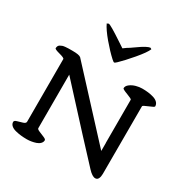

<svg xmlns="http://www.w3.org/2000/svg" viewBox="-217 -1156 1304 1349"><g transform="rotate(30 435.0 -482.0)"><path d="M627.4 -971.7Q614.7 -939.5 558.6 -873.5Q502.4 -807.6 466.8 -773.9Q452.6 -760.3 447.3 -760.3Q441.9 -760.3 426.8 -773.9Q383.8 -813 333.7 -872.3Q283.7 -931.6 265.1 -971.7L278.8 -978Q295.4 -976.6 398.9 -907.7L447.8 -875.5L472.2 -893.1L492.7 -905.8Q497.6 -909.2 518.6 -923.8Q539.6 -938.5 554.4 -948.5Q569.3 -958.5 587.9 -968Q606.4 -977.5 617.2 -978ZM185.1 13.7Q159.7 13.7 137.2 11.2Q114.7 8.8 91.8 2.9Q68.8 -2.9 55.2 -15.1Q41.5 -27.3 41.5 -44.4Q41.5 -56.2 62.7 -62Q84 -67.9 105 -74.5Q126 -81.1 126 -94.2V-602.5Q126 -611.8 83.7 -622.8Q41.5 -633.8 41.5 -642.1Q41.5 -652.3 45.2 -659.9Q48.8 -667.5 57.1 -672.1Q65.4 -676.8 73.7 -679.7Q82 -682.6 96.2 -683.8Q110.4 -685.1 120.4 -685.3Q130.4 -685.5 147.5 -685.5H153.8Q207.5 -685.5 220.7 -673.8V-674.3L679.7 -176.8V-240.7L679.2 -244.1V-592.3Q679.2 -598.6 637.2 -614.3Q595.2 -629.9 595.2 -637.2Q595.2 -656.2 615.2 -671.4Q635.3 -686.5 661.1 -693.6Q687 -700.7 710.9 -700.7Q736.8 -700.7 759.3 -698Q781.7 -695.3 803.7 -688.7Q825.7 -682.1 838.6 -668.9Q851.6 -655.8 851.6 -637.2Q851.6 -630.9 811 -614.7Q770.5 -598.6 770.5 -592.3L770 -43Q770 -20 762.5 -4.6Q754.9 10.7 738.3 10.7Q713.9 10.7 678.7 -27.3Q573.7 -138.7 216.8 -528.8V-94.2Q216.8 -85.9 237.3 -77.4Q257.8 -68.8 278.3 -60.3Q298.8 -51.8 298.8 -43.5Q298.8 -28.3 287.1 -16.4Q275.4 -4.4 257.3 1.7Q239.3 7.8 220.9 10.7Q202.6 13.7 185.1 13.7Z"/></g></svg>

Font: Corben
Style: Regular
Weight: 400
Designer: vernon adams
Foundry: vernon adams
Version: Version 1.100